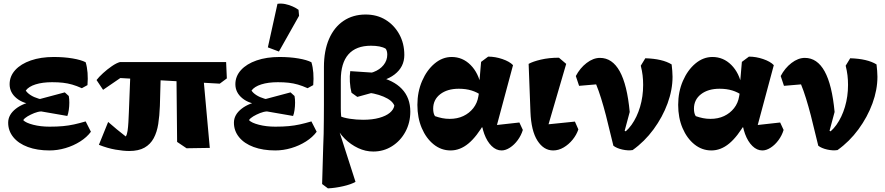

<svg xmlns="http://www.w3.org/2000/svg" viewBox="-20 -815 4877 1058"><path d="M253 14Q185 14 133.5 -5Q82 -24 53.5 -59Q25 -94 25 -139Q25 -183 67.5 -216Q110 -249 176 -258L187 -266L337 -306L359 -286Q362 -270 362 -249.5Q362 -229 359 -208.5Q356 -188 351 -176L207 -201Q189 -200 169 -192Q149 -184 132 -174Q115 -164 108 -153Q122 -138 163 -127.5Q204 -117 253 -117Q295 -117 327 -120Q359 -123 388.5 -129.5Q418 -136 452 -146L481 -89Q459 -59 422 -35.5Q385 -12 341 1Q297 14 253 14ZM239 -228 172 -239Q110 -242 71.5 -273.5Q33 -305 33 -351Q33 -395 64 -429Q95 -463 150 -482Q205 -501 276 -501Q333 -501 380 -493Q427 -485 452 -472Q460 -446 462.5 -413.5Q465 -381 462 -346L431 -329Q402 -342 377.5 -349Q353 -356 327 -359Q301 -362 267 -362Q214 -362 176 -350Q138 -338 122 -316Q130 -303 148.5 -291Q167 -279 192.5 -271.5Q218 -264 243 -264Z M548 -320 512 -374Q525 -391 548 -412Q571 -433 596.5 -450.5Q622 -468 641 -473H1226L1230 -383L1191 -354L643 -385ZM692 17Q660 17 616.5 9.5Q573 2 525 -17L576 -143Q599 -123 623.5 -102.5Q648 -82 673 -63Q680 -73 683 -94Q686 -115 687.5 -141.5Q689 -168 690 -194L700 -450L867 -448L861 -231Q859 -177 852 -132Q845 -87 827 -53.5Q809 -20 776.5 -1.5Q744 17 692 17ZM1008 2 956 -33 952 -439 1096 -442 1136 0Z M1497 14Q1429 14 1377.5 -5Q1326 -24 1297.5 -59Q1269 -94 1269 -139Q1269 -183 1311.5 -216Q1354 -249 1420 -258L1431 -266L1581 -306L1603 -286Q1606 -270 1606 -249.5Q1606 -229 1603 -208.5Q1600 -188 1595 -176L1451 -201Q1433 -200 1413 -192Q1393 -184 1376 -174Q1359 -164 1352 -153Q1366 -138 1407 -127.5Q1448 -117 1497 -117Q1539 -117 1571 -120Q1603 -123 1632.5 -129.5Q1662 -136 1696 -146L1725 -89Q1703 -59 1666 -35.5Q1629 -12 1585 1Q1541 14 1497 14ZM1483 -228 1416 -239Q1354 -242 1315.5 -273.5Q1277 -305 1277 -351Q1277 -395 1308 -429Q1339 -463 1394 -482Q1449 -501 1520 -501Q1577 -501 1624 -493Q1671 -485 1696 -472Q1704 -446 1706.5 -413.5Q1709 -381 1706 -346L1675 -329Q1646 -342 1621.5 -349Q1597 -356 1571 -359Q1545 -362 1511 -362Q1458 -362 1420 -350Q1382 -338 1366 -316Q1374 -303 1392.5 -291Q1411 -279 1436.5 -271.5Q1462 -264 1487 -264ZM1517 -531 1456 -554 1509 -794Q1530 -797 1552 -792.5Q1574 -788 1593.5 -779Q1613 -770 1625 -761L1628 -728Z M1787 223 1755 199 1761 -7Q1763 -43 1763.5 -78Q1764 -113 1764.5 -152Q1765 -191 1765 -238V-446Q1765 -535 1793 -600Q1821 -665 1873 -700Q1925 -735 1995 -735Q2057 -735 2104.5 -706Q2152 -677 2180 -626.5Q2208 -576 2208 -512Q2208 -446 2154 -404.5Q2100 -363 2009 -360L1960 -406Q2003 -405 2038 -418Q2073 -431 2093.5 -456.5Q2114 -482 2114 -514Q2114 -533 2106 -546Q2092 -555 2071 -559Q2050 -563 2024 -563Q1942 -563 1900 -515.5Q1858 -468 1858 -374V-220Q1858 -197 1859.5 -180Q1861 -163 1863 -149L1840 -121L1939 187Q1915 201 1871.5 211Q1828 221 1787 223ZM2037 20Q1994 20 1953.5 1Q1913 -18 1880 -50.5Q1847 -83 1828 -127L1851 -176Q1872 -166 1908 -160.5Q1944 -155 1981 -155Q2032 -155 2069.5 -165.5Q2107 -176 2128 -193.5Q2149 -211 2153 -233Q2142 -262 2093.5 -282.5Q2045 -303 1978 -308L2059 -393Q2148 -374 2194.5 -325Q2241 -276 2241 -200Q2241 -139 2214 -89Q2187 -39 2140.5 -9.5Q2094 20 2037 20ZM1949 -281 1917 -304Q1910 -330 1908 -363.5Q1906 -397 1910 -423L2076 -412L2094 -321Z M2463 14Q2411 14 2369.5 -19.5Q2328 -53 2304 -109.5Q2280 -166 2280 -237Q2280 -309 2306 -369Q2332 -429 2375 -465Q2418 -501 2469 -501Q2529 -501 2573 -457Q2617 -413 2631 -339L2635 -288Q2609 -307 2578 -316.5Q2547 -326 2508 -326Q2445 -326 2406 -296Q2367 -266 2367 -216Q2367 -203 2369.5 -192.5Q2372 -182 2377 -175Q2397 -168 2416.5 -164Q2436 -160 2458 -160Q2500 -160 2533 -175.5Q2566 -191 2588 -219Q2610 -247 2616 -284L2622 -319L2620 -345L2631 -474L2670 -503Q2709 -503 2748.5 -489.5Q2788 -476 2807 -456L2709 -91L2698 -124L2842 -140L2861 -99Q2852 -69 2833 -43Q2814 -17 2790 -1.5Q2766 14 2744 14Q2714 14 2689 -10.5Q2664 -35 2648.5 -77Q2633 -119 2630 -174L2664 -113H2597L2652 -141Q2607 -62 2561 -24Q2515 14 2463 14Z M3028 14Q2976 14 2941.5 -40Q2907 -94 2903 -198L2893 -463Q2916 -476 2960.5 -486.5Q3005 -497 3060 -497L3100 -463L2993 -97L2952 -125L3148 -145L3167 -102Q3157 -72 3135.5 -45.5Q3114 -19 3086 -2.5Q3058 14 3028 14Z M3466 12Q3440 16 3409 9Q3378 2 3360 -12L3319 -179Q3306 -229 3292.5 -272.5Q3279 -316 3265 -350L3171 -342L3153 -396Q3176 -440 3212.5 -468Q3249 -496 3286 -496Q3354 -496 3395 -422Q3436 -348 3450 -198L3411 -53L3390 -66Q3430 -85 3460 -127Q3490 -169 3507 -226Q3524 -283 3524 -347Q3524 -375 3521 -400Q3518 -425 3511 -453L3536 -494Q3631 -491 3681 -460Q3683 -442 3684.5 -425Q3686 -408 3686 -392Q3686 -320 3658.5 -245Q3631 -170 3581.5 -102.5Q3532 -35 3466 12ZM3389 -29 3370 -64 3399 -107 3458 -75Z M3900 14Q3848 14 3806.5 -19.5Q3765 -53 3741 -109.5Q3717 -166 3717 -237Q3717 -309 3743 -369Q3769 -429 3812 -465Q3855 -501 3906 -501Q3966 -501 4010 -457Q4054 -413 4068 -339L4072 -288Q4046 -307 4015 -316.5Q3984 -326 3945 -326Q3882 -326 3843 -296Q3804 -266 3804 -216Q3804 -203 3806.5 -192.5Q3809 -182 3814 -175Q3834 -168 3853.5 -164Q3873 -160 3895 -160Q3937 -160 3970 -175.5Q4003 -191 4025 -219Q4047 -247 4053 -284L4059 -319L4057 -345L4068 -474L4107 -503Q4146 -503 4185.5 -489.5Q4225 -476 4244 -456L4146 -91L4135 -124L4279 -140L4298 -99Q4289 -69 4270 -43Q4251 -17 4227 -1.5Q4203 14 4181 14Q4151 14 4126 -10.5Q4101 -35 4085.5 -77Q4070 -119 4067 -174L4101 -113H4034L4089 -141Q4044 -62 3998 -24Q3952 14 3900 14Z M4595 12Q4569 16 4538 9Q4507 2 4489 -12L4448 -179Q4435 -229 4421.5 -272.5Q4408 -316 4394 -350L4300 -342L4282 -396Q4305 -440 4341.5 -468Q4378 -496 4415 -496Q4483 -496 4524 -422Q4565 -348 4579 -198L4540 -53L4519 -66Q4559 -85 4589 -127Q4619 -169 4636 -226Q4653 -283 4653 -347Q4653 -375 4650 -400Q4647 -425 4640 -453L4665 -494Q4760 -491 4810 -460Q4812 -442 4813.5 -425Q4815 -408 4815 -392Q4815 -320 4787.5 -245Q4760 -170 4710.5 -102.5Q4661 -35 4595 12ZM4518 -29 4499 -64 4528 -107 4587 -75Z"/></svg>

Font: Eczar
Style: Bold
Weight: 700
Designer: Vaibhav Singh
Foundry: Rosetta Type Foundry
Version: Version 2.000